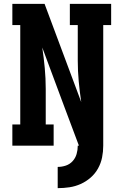

<svg xmlns="http://www.w3.org/2000/svg" viewBox="-20 -755 640 995"><path d="M279 220V110Q301 110 321.5 103Q342 96 356.5 80Q371 64 377 43Q383 22 383 0H389L314 -200L199 -509Q207 -456 212 -402Q217 -348 217 -294V-110H258V0H44V-110H85V-625H44V-735H211L401 -226Q393 -279 388 -333Q383 -387 383 -441V-625H342V-735H556V-625H515V0Q515 31 509 61Q503 91 488 118Q473 145 449.5 165.5Q426 186 398 198.5Q370 211 340 215.5Q310 220 279 220Z"/></svg>

Font: Iosevka Slab XBdEx
Style: Regular
Weight: 800
Width: 7
Monospace: yes
Designer: Belleve Invis
Foundry: Belleve Invis
Version: Version 11.1.0; ttfautohint (v1.8.3)